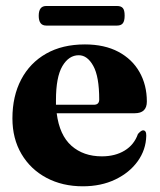

<svg xmlns="http://www.w3.org/2000/svg" viewBox="-20 -626 546 657"><path d="M482.5 -278.5Q482.5 -238.5 441 -238.5H174Q183.5 -163.5 224.5 -127.2Q265.5 -91 328.5 -91Q374 -91 406.5 -110.8Q439 -130.5 452 -167.5Q463 -180 469.5 -180Q481 -180 480.5 -161.5Q479.5 -113.5 451.2 -74.2Q423 -35 374.5 -11.8Q326 11.5 263.5 11.5Q193.5 11.5 139 -17.5Q84.5 -46.5 53.5 -99Q22.5 -151.5 22.5 -221Q22.5 -297 52.5 -354Q82.5 -411 138 -442.5Q193.5 -474 270.5 -474Q337.5 -474 385 -448.8Q432.5 -423.5 457.5 -379.2Q482.5 -335 482.5 -278.5ZM171.5 -283.5Q171.5 -275.5 171.5 -267.5H301Q319.5 -267.5 319.5 -285.5Q319.5 -364 299.2 -400.5Q279 -437 249.5 -437Q215.5 -437 193.5 -399.8Q171.5 -362.5 171.5 -283.5ZM112.5 -572Q112.5 -605.5 138 -605.5H380.5Q394 -605.5 400.2 -598.5Q406.5 -591.5 406.5 -572.5Q406.5 -554 400.2 -546.2Q394 -538.5 380.5 -538.5H138Q112.5 -538.5 112.5 -572Z"/></svg>

Font: Fraunces 72pt S000
Style: Bold
Weight: 700
Version: Version 1.000; ttfautohint (v1.8.3)